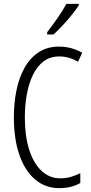

<svg xmlns="http://www.w3.org/2000/svg" viewBox="-20 -967 471 997"><path d="M289 -674Q240 -674 206 -648Q172 -622 150.5 -577Q129 -532 119 -475Q109 -418 109 -357Q109 -261 131.5 -190Q154 -119 195.5 -80Q237 -41 293 -41Q325 -41 351.5 -49.5Q378 -58 397 -68V-17Q376 -4 348 3Q320 10 288 10Q216 10 163 -34.5Q110 -79 81 -161.5Q52 -244 52 -358Q52 -432 65.5 -498Q79 -564 107.5 -615Q136 -666 180.5 -695.5Q225 -725 287 -725Q351 -725 407 -693L385 -646Q362 -660 337.5 -667Q313 -674 289 -674ZM389 -939Q374 -916 351 -887.5Q328 -859 303 -832.5Q278 -806 258 -788H225V-800Q256 -840 280 -875Q304 -910 325 -947H389Z"/></svg>

Font: Noto Sans Sinhala UI ExtraCondensed Light
Style: Regular
Weight: 300
Width: 2
Designer: Jelle Bosma - Monotype Design Team
Foundry: Monotype Imaging Inc.
Version: Version 2.006; ttfautohint (v1.8.4.7-5d5b)